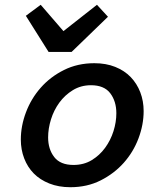

<svg xmlns="http://www.w3.org/2000/svg" viewBox="-20 -770 620 802"><path d="M466 -297Q466 -347 440.5 -380.5Q415 -414 360 -414Q318 -414 284.5 -393.5Q251 -373 228 -341.5Q205 -310 193 -271.5Q181 -233 181 -196Q181 -147 206.5 -114Q232 -81 287 -81Q330 -81 363 -101Q396 -121 419 -152.5Q442 -184 454 -222Q466 -260 466 -297ZM67 -187Q67 -244 88.5 -301Q110 -358 150 -403.5Q190 -449 247 -477.5Q304 -506 374 -506Q423 -506 461.5 -490.5Q500 -475 526 -448Q552 -421 566 -384.5Q580 -348 580 -306Q580 -249 558.5 -192Q537 -135 497 -90Q457 -45 400.5 -16.5Q344 12 274 12Q225 12 186 -3.5Q147 -19 121 -45.5Q95 -72 81 -108.5Q67 -145 67 -187ZM245 -640 385 -750 431 -700 279 -553H183L88 -704L150 -750Z"/></svg>

Font: Codetta
Style: Bold Italic
Weight: 700
Italic angle: -11°
Designer: Ulrich Proeller
Foundry: PROSA GmbH
Version: Version 2.00;September 29, 2018;FontCreator 11.5.0.2427 64-b